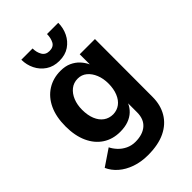

<svg xmlns="http://www.w3.org/2000/svg" viewBox="-282 -850 1195 1195"><g transform="rotate(-45 316.0 -252.0)"><path d="M425 0V-79Q413 -52 391.5 -31.5Q370 -11 338.5 0.5Q307 12 265 12Q200 12 151 -20Q102 -52 75 -111.5Q48 -171 48 -253Q48 -337 76 -396.5Q104 -456 154.5 -488Q205 -520 270 -520Q312 -520 342.5 -506Q373 -492 394 -469.5Q415 -447 428 -419V-508H562L561 0Q561 71 529.5 124.5Q498 178 437 207.5Q376 237 285 237Q225 237 175 219.5Q125 202 90 171.5Q55 141 38 102L146 29Q157 52 177.5 74Q198 96 226.5 109.5Q255 123 288 123Q352 123 388.5 91.5Q425 60 425 0ZM312 -96Q346 -97 371.5 -116Q397 -135 411.5 -170.5Q426 -206 426 -253Q426 -297 411.5 -332.5Q397 -368 371.5 -389Q346 -410 312 -410Q276 -410 249.5 -389Q223 -368 208.5 -332.5Q194 -297 194 -253Q194 -205 208.5 -169.5Q223 -134 249.5 -115Q276 -96 312 -96ZM310 -568Q259 -568 222.5 -592.5Q186 -617 166.5 -656.5Q147 -695.9 147 -741H246Q246 -707 261 -681Q276 -655 309.9 -655Q346 -655 359.5 -681Q373 -707 373 -741H472Q472 -695.9 453 -656.5Q434 -617 398.1 -592.5Q362.3 -568 310 -568Z"/></g></svg>

Font: Inclusive Sans
Style: Regular
Weight: 400
Designer: Olivia King
Foundry: Olivia King
Version: Version 2.004